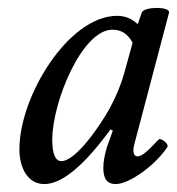

<svg xmlns="http://www.w3.org/2000/svg" viewBox="-20 -452 448 485"><path d="M92 13C136 13 192 -33 259 -125L265 -122L250 -80C245 -63 241 -45 241 -28C241 0 251 13 272 13C307 13 373 -35 403 -81C407 -88 386 -106 380 -99C356 -73 339 -57 328 -57C321 -57 317 -62 317 -72C317 -78 318 -84 321 -94L407 -420C411 -436 343 -436 338 -420L328 -391C313 -405 296 -412 276 -412C153 -412 29 -209 29 -75C29 -28 50 13 92 13ZM135 -45C120 -45 112 -63 112 -99C112 -194 187 -377 264 -377C287 -377 303 -366 315 -344L294 -268C286 -239 274 -210 258 -180C234 -136 172 -45 135 -45Z"/></svg>

Font: Junicode Two Beta SemiCondensed Medium
Style: Italic
Weight: 500
Width: 4
Italic angle: -10°
Version: Version 1.063